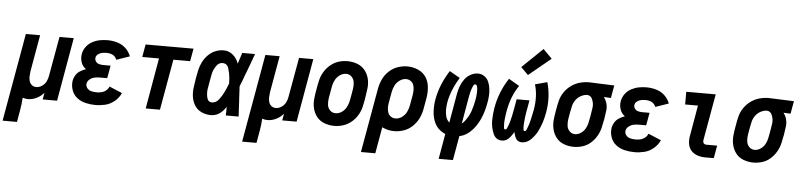

<svg xmlns="http://www.w3.org/2000/svg" viewBox="-103 -1086 6655 1597"><g transform="rotate(5 3224.5 -288.0)"><path d="M-51 205 28 -241 79 -530H198L144 -223Q141 -202 140.5 -181.5Q140 -161 145.5 -142Q151 -123 166.5 -110.5Q182 -98 203 -98Q228 -98 250.5 -113Q273 -128 285 -151Q297 -174 301 -200L360 -530H479L386 0H266L276 -58L275 -56Q250 -26 214.5 -9Q179 8 143 8Q119 8 99 0Q96 52 87 103L69 205Z M708 8Q665 8 624.5 -1.5Q584 -11 552.5 -35.5Q521 -60 507.5 -99.5Q494 -139 501 -181Q506 -204 519.5 -225Q533 -246 554.5 -259.5Q576 -273 599 -281L602 -282L600 -284Q573 -304 562 -336.5Q551 -369 557 -404Q562 -436 582.5 -464.5Q603 -493 634 -509.5Q665 -526 697 -532Q729 -538 761 -538Q803 -538 843.5 -526Q884 -514 913.5 -486Q943 -458 957 -420L847 -382Q828 -432 761 -432Q744 -432 726.5 -429Q709 -426 692.5 -414.5Q676 -403 673 -385Q670 -367 680.5 -352.5Q691 -338 708 -333.5Q725 -329 744 -329H804L790 -249L785 -223H725Q704 -223 682.5 -219Q661 -215 641.5 -200.5Q622 -186 618 -165Q614 -143 628 -125.5Q642 -108 663.5 -103Q685 -98 708 -98Q786 -98 811 -155L918 -110Q901 -71 866 -41.5Q831 -12 790 -2Q749 8 708 8Z M1126 0 1200 -424H1060L1079 -530H1479L1460 -424H1320L1245 0Z M1670 8Q1630 8 1594 -8Q1558 -24 1537 -55.5Q1516 -87 1509.5 -126Q1503 -165 1508 -205.5Q1513 -246 1520 -287Q1526 -321 1533.5 -355.5Q1541 -390 1557.5 -423Q1574 -456 1600.5 -483Q1627 -510 1661 -524Q1695 -538 1730 -538Q1775 -538 1808.5 -509Q1842 -480 1856 -438L1857 -441L1860 -449L1864 -463Q1875 -496 1886 -530H1993L1991 -525L1986 -511L1982 -502L1979 -493L1976 -483L1972 -474Q1964 -453 1957 -432L1953 -423L1948 -409L1946 -404L1943 -395L1941 -390L1936 -376L1934 -371L1930 -362Q1921 -336 1911 -310L1906 -296L1902 -287Q1895 -269 1888 -251Q1890 -215 1892 -178Q1893 -158 1894 -139L1895 -129V-124L1896 -114V-104L1897 -89Q1899 -45 1902 0H1795V-10V-20L1796 -29V-39V-49V-59L1797 -69V-72Q1789 -61 1780 -50Q1734 8 1670 8ZM1670 -98Q1705 -98 1729.5 -131Q1754 -164 1769 -196Q1784 -228 1797 -262L1799 -268Q1799 -290 1797 -312Q1794 -349 1781.5 -390.5Q1769 -432 1730 -432Q1698 -432 1677 -400Q1656 -368 1649 -337Q1642 -306 1637 -274Q1631 -240 1625.5 -206.5Q1620 -173 1628.5 -135.5Q1637 -98 1670 -98Z M1949 205 2028 -241 2079 -530H2198L2144 -223Q2141 -202 2140.5 -181.5Q2140 -161 2145.5 -142Q2151 -123 2166.5 -110.5Q2182 -98 2203 -98Q2228 -98 2250.5 -113Q2273 -128 2285 -151Q2297 -174 2301 -200L2360 -530H2479L2386 0H2266L2276 -58L2275 -56Q2250 -26 2214.5 -9Q2179 8 2143 8Q2119 8 2099 0Q2096 52 2087 103L2069 205Z M2701 8Q2659 8 2620 -6Q2581 -20 2556 -50.5Q2531 -81 2521 -120.5Q2511 -160 2515.5 -202.5Q2520 -245 2528 -287Q2534 -324 2542.5 -360Q2551 -396 2571 -429.5Q2591 -463 2622 -489Q2653 -515 2689 -526.5Q2725 -538 2763 -538H2764Q2806 -538 2844.5 -524Q2883 -510 2908.5 -479.5Q2934 -449 2944 -409.5Q2954 -370 2949 -327.5Q2944 -285 2937 -243Q2931 -206 2922.5 -170Q2914 -134 2893.5 -100Q2873 -66 2842 -40.5Q2811 -15 2774 -3.5Q2737 8 2701 8ZM2702 -98Q2729 -98 2753 -114Q2777 -130 2790.5 -154.5Q2804 -179 2810 -205Q2816 -231 2820 -257Q2825 -284 2829.5 -312Q2834 -340 2830.5 -367Q2827 -394 2808.5 -413Q2790 -432 2763 -432Q2736 -432 2712 -416Q2688 -400 2674 -375.5Q2660 -351 2654.5 -325Q2649 -299 2645 -273Q2640 -246 2635.5 -218Q2631 -190 2634 -163Q2637 -136 2655.5 -117Q2674 -98 2702 -98Z M2941 205 3020 -241 3036 -331Q3043 -371 3060.5 -409.5Q3078 -448 3110 -478.5Q3142 -509 3182 -523.5Q3222 -538 3263 -538H3264Q3310 -538 3352.5 -520Q3395 -502 3419.5 -465.5Q3444 -429 3448.5 -382Q3453 -335 3445 -289L3429 -199Q3422 -158 3404 -120Q3386 -82 3354 -51Q3322 -20 3281.5 -6Q3241 8 3201 8Q3154 8 3112 -10Q3106 -13 3100 -16L3061 205ZM3202 -98Q3231 -98 3256.5 -116.5Q3282 -135 3295 -162Q3308 -189 3313 -217L3329 -307Q3332 -328 3332 -349.5Q3332 -371 3325 -390Q3318 -409 3301 -420.5Q3284 -432 3263 -432Q3234 -432 3208.5 -413.5Q3183 -395 3170 -368Q3157 -341 3152 -313L3136 -223Q3132 -202 3132.5 -180.5Q3133 -159 3140 -140Q3147 -121 3164 -109.5Q3181 -98 3202 -98Z M3590 205 3627 -6Q3615 -10 3604 -17Q3560 -42 3538.5 -86Q3517 -130 3514 -182Q3511 -234 3520 -285Q3542 -410 3619 -530L3706 -480Q3640 -374 3621 -270Q3616 -240 3615.5 -210.5Q3615 -181 3622 -153Q3629 -125 3650 -105L3652 -103L3695 -350Q3701 -381 3712 -411.5Q3723 -442 3743 -469.5Q3763 -497 3793 -513.5Q3823 -530 3854 -530Q3885 -530 3909 -513Q3933 -496 3944 -469.5Q3955 -443 3959 -413.5Q3963 -384 3961 -353.5Q3959 -323 3953 -292Q3947 -258 3937.5 -224.5Q3928 -191 3913.5 -158.5Q3899 -126 3878 -95.5Q3857 -65 3829 -40.5Q3801 -16 3767 -4Q3756 0 3745 2L3709 205ZM3756 -104Q3769 -114 3780 -128Q3814 -172 3829 -217.5Q3844 -263 3852 -309Q3855 -323 3856.5 -337Q3858 -351 3859 -365.5Q3860 -380 3859.5 -393Q3859 -406 3855.5 -422Q3852 -438 3838 -438Q3829 -438 3824 -427Q3819 -416 3815.5 -407Q3812 -398 3809 -389Q3806 -380 3804 -371Q3802 -362 3800 -352.5Q3798 -343 3796 -334Z M4101 8Q4048 8 4026.5 -45Q4005 -98 4005.5 -151Q4006 -204 4015 -258Q4039 -394 4115 -509L4204 -457Q4141 -367 4119 -242Q4117 -231 4115.5 -221Q4114 -211 4112.5 -201Q4111 -191 4110 -181L4108 -161Q4107 -150 4107 -140Q4107 -130 4107.5 -120.5Q4108 -111 4109 -99Q4110 -87 4120 -87Q4130 -87 4135 -99.5Q4140 -112 4144 -121.5Q4148 -131 4151 -142L4157 -162L4162 -183Q4165 -193 4167 -203.5Q4169 -214 4171 -224Q4173 -234 4175 -244.5Q4177 -255 4179 -265L4193 -345H4300L4286 -265Q4284 -255 4282 -244L4279 -224L4276 -203Q4275 -193 4274 -182.5Q4273 -172 4272 -162Q4271 -152 4270.5 -141.5Q4270 -131 4270 -122L4272 -99Q4272 -87 4283 -87Q4292 -87 4296.5 -98.5Q4301 -110 4304.5 -119Q4308 -128 4311.5 -137.5Q4315 -147 4317.5 -156.5Q4320 -166 4322.5 -175.5Q4325 -185 4327 -194.5Q4329 -204 4331 -213.5Q4333 -223 4335 -232.5Q4337 -242 4339 -252L4343 -271Q4363 -388 4334 -482L4435 -509Q4470 -387 4447 -258Q4440 -217 4427.5 -176.5Q4415 -136 4395.5 -97.5Q4376 -59 4342.5 -25.5Q4309 8 4267 8Q4227 8 4211 -30Q4203 -51 4198 -72Q4186 -51 4170 -30Q4141 8 4101 8ZM4269 -554 4208 -615 4380 -781 4454 -706Z M4700 8Q4659 8 4620 -6Q4581 -20 4556 -50.5Q4531 -81 4521 -121Q4511 -161 4515.5 -203.5Q4520 -246 4528 -288Q4534 -326 4543.5 -363.5Q4553 -401 4576 -435Q4599 -469 4632.5 -493Q4666 -517 4704 -527.5Q4742 -538 4781 -538H4782L4992 -530L4973 -424L4914 -427Q4928 -409 4936 -387Q4948 -354 4944 -317.5Q4940 -281 4933.5 -244.5Q4927 -208 4918.5 -172Q4910 -136 4890.5 -102Q4871 -68 4841 -41.5Q4811 -15 4774 -3.5Q4737 8 4700 8ZM4702 -98Q4727 -98 4751 -114.5Q4775 -131 4788 -155Q4801 -179 4806 -204.5Q4811 -230 4816 -255Q4822 -291 4827.5 -326.5Q4833 -362 4819 -397Q4807 -430 4775 -432Q4750 -431 4726 -419Q4699 -406 4681 -381.5Q4663 -357 4656.5 -329.5Q4650 -302 4645 -274.5Q4640 -247 4635.5 -219.5Q4631 -192 4634 -164.5Q4637 -137 4655.5 -117.5Q4674 -98 4702 -98Z M5208 8Q5165 8 5124.5 -1.5Q5084 -11 5052.5 -35.5Q5021 -60 5007.5 -99.5Q4994 -139 5001 -181Q5006 -204 5019.5 -225Q5033 -246 5054.5 -259.5Q5076 -273 5099 -281L5102 -282L5100 -284Q5073 -304 5062 -336.5Q5051 -369 5057 -404Q5062 -436 5082.5 -464.5Q5103 -493 5134 -509.5Q5165 -526 5197 -532Q5229 -538 5261 -538Q5303 -538 5343.5 -526Q5384 -514 5413.5 -486Q5443 -458 5457 -420L5347 -382Q5328 -432 5261 -432Q5244 -432 5226.5 -429Q5209 -426 5192.5 -414.5Q5176 -403 5173 -385Q5170 -367 5180.5 -352.5Q5191 -338 5208 -333.5Q5225 -329 5244 -329H5304L5290 -249L5285 -223H5225Q5204 -223 5182.5 -219Q5161 -215 5141.5 -200.5Q5122 -186 5118 -165Q5114 -143 5128 -125.5Q5142 -108 5163.5 -103Q5185 -98 5208 -98Q5286 -98 5311 -155L5418 -110Q5401 -71 5366 -41.5Q5331 -12 5290 -2Q5249 8 5208 8Z M5797 0Q5764 0 5733 -10Q5702 -20 5681 -43Q5660 -66 5654.5 -98.5Q5649 -131 5655 -164L5700 -424H5593V-530H5839L5771 -146Q5769 -136 5770.5 -126.5Q5772 -117 5779.5 -111.5Q5787 -106 5797 -106H5888L5869 0Z M6200 8Q6159 8 6120 -6Q6081 -20 6056 -50.5Q6031 -81 6021 -121Q6011 -161 6015.5 -203.5Q6020 -246 6028 -288Q6034 -326 6043.5 -363.5Q6053 -401 6076 -435Q6099 -469 6132.5 -493Q6166 -517 6204 -527.5Q6242 -538 6281 -538H6282L6492 -530L6473 -424L6414 -427Q6428 -409 6436 -387Q6448 -354 6444 -317.5Q6440 -281 6433.5 -244.5Q6427 -208 6418.5 -172Q6410 -136 6390.5 -102Q6371 -68 6341 -41.5Q6311 -15 6274 -3.5Q6237 8 6200 8ZM6202 -98Q6227 -98 6251 -114.5Q6275 -131 6288 -155Q6301 -179 6306 -204.5Q6311 -230 6316 -255Q6322 -291 6327.5 -326.5Q6333 -362 6319 -397Q6307 -430 6275 -432Q6250 -431 6226 -419Q6199 -406 6181 -381.5Q6163 -357 6156.5 -329.5Q6150 -302 6145 -274.5Q6140 -247 6135.5 -219.5Q6131 -192 6134 -164.5Q6137 -137 6155.5 -117.5Q6174 -98 6202 -98Z"/></g></svg>

Font: Iosevka SS08
Style: Bold Italic
Weight: 700
Italic angle: -10°
Monospace: yes
Designer: Belleve Invis
Foundry: Belleve Invis
Version: 2.1.0; ttfautohint (v1.8.2)